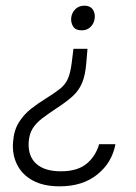

<svg xmlns="http://www.w3.org/2000/svg" viewBox="-20 -626 480 677"><path d="M288.5 -454 284.5 -406Q281 -361 269.5 -333.8Q258 -306.5 236.2 -286.8Q214.5 -267 179 -244Q149.5 -224.5 128 -208Q106.5 -191.5 94.5 -171.8Q82.5 -152 81 -122.5Q79 -74 108.5 -48Q138 -22 194.5 -22Q252.5 -22 284.8 -48.2Q317 -74.5 329.5 -117.5H387Q375 -52.5 323.2 -10.8Q271.5 31 190.5 31Q132.5 31 94.8 10Q57 -11 39.8 -46.5Q22.5 -82 26 -125Q29 -167 47 -195.2Q65 -223.5 90.5 -243.2Q116 -263 141.5 -278.5Q173.5 -298.5 192 -313.2Q210.5 -328 219.8 -349.2Q229 -370.5 233.5 -409.5L239 -454ZM277.5 -606Q297.5 -606 306.8 -593Q316 -580 314 -562Q312 -544 299.8 -531.5Q287.5 -519 268 -519Q246.5 -519 238 -532.5Q229.5 -546 231 -562.5Q233 -581.5 245.8 -593.8Q258.5 -606 277.5 -606Z"/></svg>

Font: Karla Light
Style: Italic
Weight: 300
Italic angle: -8°
Designer: Jonathan Pinhorn
Version: Version 2.004;gftools[0.9.33]